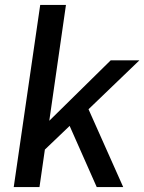

<svg xmlns="http://www.w3.org/2000/svg" viewBox="-20 -763 588 783"><path d="M36 0 144 -743H249L181 -270.5L431.5 -517H548.5L341 -317.5L482.5 0H374.5L264 -249.5L163 -153L141 0Z"/></svg>

Font: Public Sans Thin Medium
Style: Italic
Weight: 500
Italic angle: -8°
Version: Version 2.001